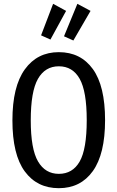

<svg xmlns="http://www.w3.org/2000/svg" viewBox="-20 -973 615 1005"><path d="M530 -344Q530 -167 466 -77.5Q402 12 288 12Q174 12 109.5 -76Q45 -164 45 -343Q45 -520 110 -610Q175 -700 288 -700Q402 -700 466 -611.5Q530 -523 530 -344ZM141 -343Q141 -193 179 -128Q217 -63 288 -63Q360 -63 397 -127.5Q434 -192 434 -344Q434 -495 397 -560.5Q360 -626 288 -626Q216 -626 178.5 -560Q141 -494 141 -343ZM258 -953 326 -916 244 -766 195 -788ZM385 -953 454 -916 364 -761 315 -783Z"/></svg>

Font: Fira Sans Extra Condensed
Style: Regular
Weight: 400
Width: 1
Designer: Carrois Corporate & Edenspiekermann AG
Foundry: Carrois Corporate GbR & Edenspiekermann AG
Version: Version 4.203